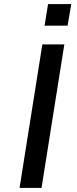

<svg xmlns="http://www.w3.org/2000/svg" viewBox="-20 -923 377 943"><path d="M76 0 188 -705H296L184 0ZM199 -797 216 -903H330L312 -797Z"/></svg>

Font: Nunito Sans 10pt Expanded Medium
Style: Italic
Weight: 500
Width: 7
Italic angle: -9°
Designer: Vernon Adams
Foundry: Vernon Adams
Version: Version 3.101;gftools[0.9.27]